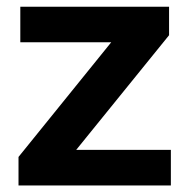

<svg xmlns="http://www.w3.org/2000/svg" viewBox="-20 -566 571 586"><path d="M36.5 0V-87L319.5 -437H42V-545.5H496V-458.5L212.5 -108.5H501.5V0Z"/></svg>

Font: Encode Sans SemiExpanded SemiExpanded SemiBold
Style: Regular
Weight: 600
Width: 6
Designer: Multiple Designers
Foundry: Impallari Type
Version: Version 3.000; ttfautohint (v1.8.3) -l 8 -r 50 -G 200 -x 14 